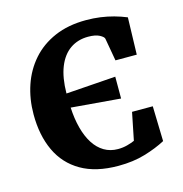

<svg xmlns="http://www.w3.org/2000/svg" viewBox="-91 -652 713 749"><g transform="rotate(-15 265.5 -278.0)"><path d="M297.5 13.1Q206.8 13.1 147.2 -21.5Q87.6 -56 58.3 -118.8Q28.9 -181.7 28.9 -266Q28.9 -328.5 47.5 -383.3Q66.1 -438.1 102.8 -479.7Q139.5 -521.4 194.2 -545.1Q248.9 -568.9 321.3 -568.9Q351.6 -568.9 379 -565.1Q406.4 -561.3 432 -554.3Q457.6 -547.3 482.3 -537.1L478.1 -387.5H392.1L376 -478.9Q374.7 -486.7 358.5 -495.4Q342.2 -504.2 312.4 -504.2Q270.8 -504.2 239.8 -482.7Q208.8 -461.1 191.7 -418.5Q174.7 -375.9 174 -312.1L374.8 -326.2V-238L175.6 -254.7Q177.9 -208.7 187.9 -171.2Q197.9 -133.6 215.1 -106.7Q232.3 -79.8 256.9 -65.2Q281.5 -50.6 312.5 -50.6Q332.8 -50.6 350.6 -55.5Q368.5 -60.4 380.2 -65.7L402.6 -176.8H486.3L490.1 -35.2Q453.6 -15.6 405.6 -1.3Q357.7 13.1 297.5 13.1Z"/></g></svg>

Font: Merriweather Light
Style: Regular
Weight: 300
Designer: Eben Sorkin
Foundry: Eben Sorkin
Version: Version 2.100